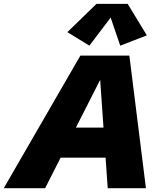

<svg xmlns="http://www.w3.org/2000/svg" viewBox="-76 -998 850 1018"><path d="M-56.2 0 350.1 -703.1H609.9L697.8 0H495.1L455.1 -574.7L163.1 0ZM185.5 -162.1 219.2 -321.3H580.6L546.9 -162.1ZM397.9 -755.9 281.2 -827.6 435.5 -977.5H601.1L702.6 -810.5L561.5 -755.9L510.7 -904.8Z"/></svg>

Font: Schibsted Grotesk Black
Style: Italic
Weight: 900
Italic angle: -12°
Designer: Bakken & Baeck AS, Henrik Kongsvoll
Foundry: Schibsted ASA
Version: Version 1.100;gftools[0.9.25]